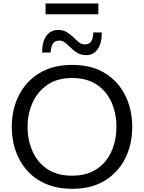

<svg xmlns="http://www.w3.org/2000/svg" viewBox="-20 -1112 857 1142"><path d="M412 11Q321 11 253.2 -18.2Q185.5 -47.5 140.2 -98.8Q95 -150 72.5 -216.5Q50 -283 50 -357Q50 -461 92 -544.5Q134 -628 214.2 -677Q294.5 -726 409 -726Q525 -726 604.8 -676.5Q684.5 -627 725.5 -543.2Q766.5 -459.5 766.5 -357.5Q766.5 -252 724.2 -168.8Q682 -85.5 602.8 -37.2Q523.5 11 412 11ZM409.5 -67Q478 -67 527.5 -90.8Q577 -114.5 609.2 -155.5Q641.5 -196.5 657 -248.8Q672.5 -301 672.5 -357.5Q672.5 -438.5 642.8 -504.5Q613 -570.5 554.5 -609.2Q496 -648 409.5 -648Q320.5 -648 261.5 -607.2Q202.5 -566.5 173.2 -500.2Q144 -434 144 -357.5Q144 -280.5 172.5 -214.2Q201 -148 259.8 -107.5Q318.5 -67 409.5 -67ZM492.5 -784Q462.5 -784 440.5 -797Q418.5 -810 401.5 -827.5Q384 -844.5 368.2 -857.5Q352.5 -870.5 334.5 -870.5Q305.5 -870.5 294 -852Q282.5 -833.5 281 -799.5H230.5Q230.5 -864.5 256.2 -899.2Q282 -934 326 -934Q355.5 -934 377 -921Q398.5 -908 416 -891Q433 -874 448.8 -861Q464.5 -848 483 -848Q511.5 -848 522.8 -866.5Q534 -885 535 -919H585.5Q585.5 -853.5 560.5 -818.8Q535.5 -784 492.5 -784ZM251 -1027V-1091.5H565V-1027Z"/></svg>

Font: Heraclito
Style: Regular
Weight: 400
Designer: Kostas Bartsokas (font) & Cristiano Sobral (main changes)
Foundry: Kostas Bartsokas (font) & Cristiano Sobral (main changes)
Version: Version 1.00;July 8, 2020;FontCreator 13.0.0.2655 64-bit